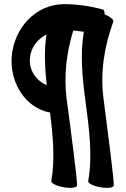

<svg xmlns="http://www.w3.org/2000/svg" viewBox="-20 -883 609 925"><path d="M528 11C531 -7 497 -266 479 -406C462 -532 482 -659 526 -779C529 -788 511 -803 484 -814C484 -828 481 -836 476 -837C415 -854 352 -863 289 -863C151 -863 45 -746 36 -605C29 -478 107 -361 221 -341C235 -230 246 -115 227 -11C226 0 252 13 286 19C320 25 349 22 351 11C354 -7 320 -266 301 -406C287 -517 300 -629 333 -736C350 -734 367 -732 384 -730C365 -620 377 -506 392 -394C409 -267 427 -132 405 -11C403 0 429 13 463 19C497 25 526 22 528 11ZM124 -600C127 -652 159 -694 204 -717C192 -637 196 -555 205 -473C155 -494 120 -543 124 -600Z"/></svg>

Font: Nupuram
Style: Bold
Weight: 700
Designer: Santhosh Thottingal (santhosh.thottingal@gmail.com)
Foundry: SMC
Version: Version 1.000